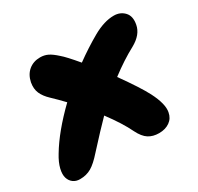

<svg xmlns="http://www.w3.org/2000/svg" viewBox="-142 -632 853 829"><g transform="rotate(-30 284.5 -218.0)"><path d="M35.2 53.2Q15.6 53.2 2 43.2Q-11.7 33.2 -17.3 15.4Q-22.9 -2.4 -16.4 -29.8Q-9.8 -57.1 9.8 -88.9Q58.6 -170.9 152.8 -262.2Q124 -292.5 98.1 -316.9Q74.7 -338.9 64.7 -361.8Q54.7 -384.8 60.1 -415Q67.4 -450.2 90.8 -469.5Q114.3 -488.8 147.9 -488.8Q168.5 -488.8 185.8 -480.5Q203.1 -472.2 227.1 -450.2Q246.6 -434.1 293 -378.9Q350.1 -420.4 409.2 -454.1Q465.8 -485.8 513.2 -485.8Q545.4 -485.8 565.7 -464.1Q585.9 -442.4 578.1 -402.8Q569.8 -358.4 517.1 -329.1Q457 -296.9 394 -249Q459 -158.2 483.9 -109.9Q517.6 -43.9 509.8 -5.9Q504.9 21.5 483.4 36.6Q461.9 51.8 430.2 51.8Q399.9 51.8 378.4 38.1Q356.9 24.4 339.8 -9.8Q314.5 -63 262.2 -132.8Q218.8 -88.9 148.9 -12.2Q116.7 24.4 92 38.8Q67.4 53.2 35.2 53.2Z"/></g></svg>

Font: Shantell Sans Bouncy
Style: Italic
Weight: 800
Italic angle: -11.31°
Designer: Stephen Nixon, Anya Danilova, Shantell Martin
Foundry: Arrow Type
Version: Version 1.006;[9816181b4]